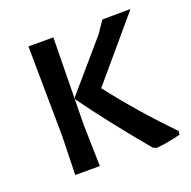

<svg xmlns="http://www.w3.org/2000/svg" viewBox="-98 -598 699 703"><g transform="rotate(-20 251.5 -246.5)"><path d="M481 -502 281 -266Q376 -143 494 -22L492 -8Q445 4 398 9L384 3Q259 -147 178 -260V-267L339 -454L371 -501ZM180 -501 175 -159 179 0H83L87 -150L83 -501Z"/></g></svg>

Font: Alegreya Sans SC Medium
Style: Regular
Weight: 500
Designer: Juan Pablo del Peral
Foundry: Huerta Tipografica
Version: Version 2.001;PS 002.001;hotconv 1.0.88;makeotf.lib2.5.64775